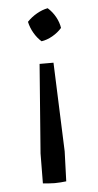

<svg xmlns="http://www.w3.org/2000/svg" viewBox="-50 -522 372 729"><g transform="rotate(-5 136.0 -158.0)"><path d="M84 171 85 57 111 -282H164L177 57L173 171Q163 172 152 173Q141 174 129 174Q118 174 106.5 173Q95 172 84 171ZM126 -367Q110 -381 98 -401.5Q86 -422 81 -445Q97 -462 118 -474Q139 -486 160 -490Q178 -474 189.5 -453Q201 -432 204 -411Q189 -394 168 -382Q147 -370 126 -367Z"/></g></svg>

Font: Piazzolla 24pt Medium
Style: Regular
Weight: 500
Designer: Juan Pablo del Peral
Foundry: Huerta Tipografica
Version: Version 2.005